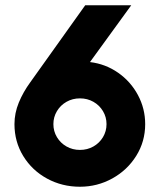

<svg xmlns="http://www.w3.org/2000/svg" viewBox="-20 -700 607 730"><path d="M35 -228Q35 -270 51.5 -310Q68 -350 95 -387L304 -680H479L317 -457L322 -464Q381 -457 429 -423.5Q477 -390 504.5 -338.5Q532 -287 532 -228Q532 -162 498 -107.5Q464 -53 407 -21.5Q350 10 284 10Q216 10 159 -21Q102 -52 68.5 -106.5Q35 -161 35 -228ZM385 -228Q385 -255 371.5 -277.5Q358 -300 335 -313Q312 -326 284 -326Q256 -326 233 -313Q210 -300 196.5 -277.5Q183 -255 183 -228Q183 -201 196.5 -178.5Q210 -156 233 -143Q256 -130 284 -130Q312 -130 335 -143Q358 -156 371.5 -178.5Q385 -201 385 -228Z"/></svg>

Font: Teachers[wght]
Style: Regular
Weight: 400
Designer: Alfredo Marco Pradil & Chank Diesel
Version: Version 1.000;Glyphs 3.1.2 (3151)